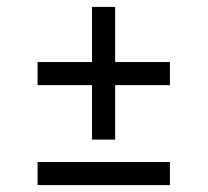

<svg xmlns="http://www.w3.org/2000/svg" viewBox="-20 -537 603 557"><path d="M247 -132V-290H89V-357H247V-517H314V-357H473V-290H314V-132ZM89 0V-67H473V0Z"/></svg>

Font: Kurale
Style: Regular
Weight: 400
Designer: Eduardo Rodriguez Tunni
Foundry: Eduardo Rodriguez Tunni
Version: Version 2.000